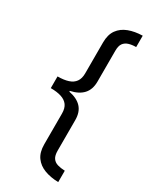

<svg xmlns="http://www.w3.org/2000/svg" viewBox="-233 -855 857 1053"><g transform="rotate(30 195.5 -328.5)"><path d="M44 -365Q84 -365 111.5 -374Q139 -383 153 -403Q167 -423 167 -455V-651Q167 -701 189 -731.5Q211 -762 249.5 -776.5Q288 -791 337 -792V-720Q310 -720 290 -713.5Q270 -707 259 -691.5Q248 -676 248 -645V-450Q248 -400 221 -370.5Q194 -341 142 -330V-325Q194 -315 221 -286Q248 -257 248 -206V-13Q248 18 259 34Q270 50 290 56Q310 62 337 63V135Q288 134 249.5 119.5Q211 105 189 74.5Q167 44 167 -6V-201Q167 -234 153 -253.5Q139 -273 111.5 -282Q84 -291 44 -291Z"/></g></svg>

Font: utamil25
Style: Book
Weight: 400
Designer: Jelle Bosma - Monotype Design Team
Foundry: Monotype Imaging Inc.
Version: Version 2.003